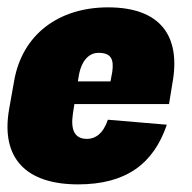

<svg xmlns="http://www.w3.org/2000/svg" viewBox="-37 -479 510 509"><path d="M169.9 9.8C297.4 9.8 370.1 -44.9 405.3 -148.4L249 -161.6C236.8 -125 215.8 -110.8 193.8 -110.8C161.1 -110.8 149.9 -133.8 156.2 -177.2L160.2 -203.1H411.1L419.9 -257.3C443.4 -383.8 388.2 -459.5 249.5 -459.5C118.7 -459.5 22 -387.7 0.5 -264.6L-12.7 -190.4C-36.1 -58.1 33.7 9.8 169.9 9.8ZM169.4 -263.2 172.9 -283.7C179.2 -314.5 196.3 -338.9 224.1 -338.9C257.8 -338.9 265.1 -321.8 260.7 -289.1L255.9 -263.2Z"/></svg>

Font: Roboto Flex Super Cond Black
Style: Italic
Weight: 900
Width: 3
Italic angle: -10°
Designer: Berlow after Robertson
Foundry: Google
Version: Version 3.200;Glyphs 3.3 (3311)